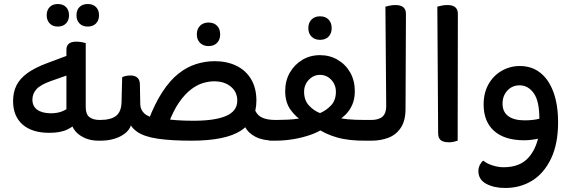

<svg xmlns="http://www.w3.org/2000/svg" viewBox="-20 -699 2845 954"><path d="M324 -132 368 -96Q350 -73 315.5 -56Q281 -39 225 -39Q139 -39 92 -80.5Q45 -122 45 -197Q45 -241 62 -275Q79 -309 116.5 -336Q154 -363 216 -386L323 -426V-328L232 -296Q181 -278 161 -255.5Q141 -233 141 -204Q141 -172 164 -154.5Q187 -137 231 -136Q265 -136 289.5 -146Q314 -156 328 -171L310 -112V-452Q310 -492 359 -492Q373 -492 386.5 -489.5Q400 -487 406 -485V-167Q406 -131 424.5 -117Q443 -103 475 -103H484V0H469Q413 0 372 -30.5Q331 -61 324 -132ZM484 0V-103Q490 -94 493.5 -81.5Q497 -69 497 -52Q497 -34 493 -21Q489 -8 484 0ZM267 -567Q242 -567 227 -582.5Q212 -598 212 -623Q212 -649 227 -664Q242 -679 267 -679Q293 -679 308 -664Q323 -649 323 -623Q323 -598 308 -582.5Q293 -567 267 -567ZM416 -567Q390 -567 375 -582.5Q360 -598 360 -623Q360 -649 375 -664Q390 -679 416 -679Q442 -679 457 -664Q472 -649 472 -623Q472 -598 457 -582.5Q442 -567 416 -567Z M1347 0Q1288 0 1251 -18.5Q1214 -37 1197.5 -69Q1181 -101 1180 -140L1237 -218Q1237 -173 1249 -148Q1261 -123 1286 -113Q1311 -103 1348 -103H1356V0ZM1356 0V-103Q1361 -94 1364.5 -81.5Q1368 -69 1368 -52Q1368 -34 1364 -21Q1360 -8 1356 0ZM468 0V-103H477Q531 -103 557 -123.5Q583 -144 584 -193L587 -315Q593 -319 604.5 -321.5Q616 -324 630 -324Q649 -324 661.5 -314Q674 -304 675 -283L677 -179Q679 -157 672.5 -141.5Q666 -126 654.5 -115Q643 -104 628 -94L635 -95Q631 -63 608 -42Q585 -21 551.5 -10.5Q518 0 481 0ZM941 -99Q1048 -99 1103.5 -123Q1159 -147 1159 -199Q1159 -242 1127 -268.5Q1095 -295 1044 -295Q1018 -295 989 -286.5Q960 -278 929.5 -255Q899 -232 870 -190.5Q841 -149 816 -82L717 -100Q749 -184 786.5 -241.5Q824 -299 866 -332.5Q908 -366 954 -380.5Q1000 -395 1047 -395Q1108 -395 1155 -372Q1202 -349 1228 -305Q1254 -261 1254 -199Q1254 -100 1177 -50Q1100 0 932 0Q829 0 762.5 -10Q696 -20 661 -44.5Q626 -69 616 -109L677 -179Q678 -154 696.5 -136Q715 -118 762 -108Q767 -107 774 -108.5Q781 -110 786 -109Q817 -105 854.5 -102Q892 -99 941 -99ZM1016 -470Q990 -470 974 -486Q958 -502 958 -528Q958 -555 974 -571Q990 -587 1016 -587Q1043 -587 1058.5 -571Q1074 -555 1074 -528Q1074 -502 1058.5 -486Q1043 -470 1016 -470Z M1799 0Q1713 1 1653 -16.5Q1593 -34 1551 -65H1593Q1567 -45 1527 -30.5Q1487 -16 1440.5 -8Q1394 0 1348 0H1319V-103H1357Q1383 -103 1411.5 -104.5Q1440 -106 1465.5 -110Q1491 -114 1505 -120L1483 -99Q1452 -115 1424.5 -152.5Q1397 -190 1397 -246Q1397 -298 1420 -338Q1443 -378 1482 -401.5Q1521 -425 1570 -425Q1619 -425 1658.5 -401.5Q1698 -378 1720.5 -338Q1743 -298 1743 -246Q1743 -207 1730 -178Q1717 -149 1697.5 -130Q1678 -111 1658 -100L1632 -121Q1672 -110 1707 -106.5Q1742 -103 1793 -103H1818V0ZM1570 -137Q1601 -150 1625 -175.5Q1649 -201 1649 -243Q1649 -278 1626 -302.5Q1603 -327 1570 -327Q1538 -327 1514.5 -302.5Q1491 -278 1491 -243Q1491 -201 1515 -175Q1539 -149 1570 -137ZM1818 0V-103Q1823 -94 1826.5 -81.5Q1830 -69 1830 -52Q1830 -34 1826 -21Q1822 -8 1818 0ZM1570 -501Q1544 -501 1528 -517Q1512 -533 1512 -559Q1512 -586 1528 -602Q1544 -618 1570 -618Q1597 -618 1612.5 -602Q1628 -586 1628 -559Q1628 -533 1612.5 -517Q1597 -501 1570 -501Z M1802 0V-103H1825Q1862 -103 1880.5 -119.5Q1899 -136 1899 -171L1895 -666Q1902 -668 1916 -671Q1930 -674 1945 -674Q1997 -674 1997 -630L1995 -159Q1995 -99 1971.5 -64Q1948 -29 1909.5 -14.5Q1871 0 1827 0Z M2211 8Q2183 8 2170 -2.5Q2157 -13 2157 -38L2153 -666Q2160 -668 2174 -671Q2188 -674 2203 -674Q2255 -674 2255 -630L2254 0Q2247 2 2236 5Q2225 8 2211 8Z M2490 235Q2434 235 2395.5 214Q2357 193 2357 151Q2357 135 2364 121Q2371 107 2381 99Q2399 114 2427.5 123Q2456 132 2482 132Q2564 132 2607 83Q2650 34 2661 -51L2753 -91Q2753 15 2718.5 88Q2684 161 2625 198Q2566 235 2490 235ZM2563 -371Q2622 -371 2664.5 -337.5Q2707 -304 2730 -241Q2753 -178 2753 -91L2682 -17Q2663 -11 2636 -6.5Q2609 -2 2585 -2Q2487 -2 2435 -48.5Q2383 -95 2383 -180Q2383 -237 2407 -280Q2431 -323 2472.5 -347Q2514 -371 2563 -371ZM2562 -275Q2525 -275 2501 -249Q2477 -223 2477 -184Q2477 -143 2505.5 -122Q2534 -101 2587 -101Q2606 -101 2625.5 -103Q2645 -105 2660 -109Q2660 -197 2632 -236Q2604 -275 2562 -275Z"/></svg>

Font: Baloo Bhaijaan 2 Medium
Style: Regular
Weight: 500
Designer: Sanskriti Dholi, Noopur Datye and Ek Type
Foundry: Ek Type
Version: Version 1.701